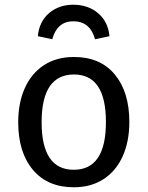

<svg xmlns="http://www.w3.org/2000/svg" viewBox="-20 -780 624 812"><path d="M527 -264Q527 -182 499 -119.5Q471 -57 418 -22.5Q365 12 292 12Q181 12 119 -62Q57 -136 57 -263Q57 -345 85 -407.5Q113 -470 166 -504.5Q219 -539 293 -539Q404 -539 465.5 -465Q527 -391 527 -264ZM156 -263Q156 -62 292 -62Q428 -62 428 -264Q428 -465 293 -465Q156 -465 156 -263ZM443 -627 382 -614Q361 -690 290 -690Q222 -690 201 -614L140 -627Q146 -689 187.5 -724.5Q229 -760 290 -760Q352 -760 394.5 -724.5Q437 -689 443 -627Z"/></svg>

Font: Fira GO
Style: Regular
Weight: 400
Designer: Carrois Corporate
Foundry: Carrois Corporate GbR
Version: Version 0.300